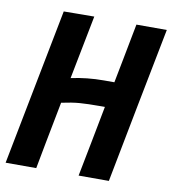

<svg xmlns="http://www.w3.org/2000/svg" viewBox="-82 -712 700 778"><g transform="rotate(10 268.0 -323.0)"><path d="M243.7 -645.5 192.4 -383.3Q257.3 -397.5 327.6 -397.5H370.1Q380.4 -449.7 389.9 -499.5Q399.4 -549.3 405 -578.4Q410.6 -607.4 417.5 -643.1H542.5Q521.5 -536.1 479.7 -321.8Q438 -107.4 417.5 0H293Q302.7 -48.8 321.5 -146.2Q340.3 -243.7 349.6 -292.5H334Q277.3 -292.5 246.1 -290Q214.8 -287.6 171.9 -278.3Q153.3 -183.6 139.4 -109.9Q125.5 -36.1 118.7 0H-7.3Q13.7 -107.4 55.4 -322.3Q97.2 -537.1 118.2 -644.5Q139.2 -644.5 180.9 -645Q222.7 -645.5 243.7 -645.5Z"/></g></svg>

Font: Fantasque Sans Mono
Style: Bold Italic
Weight: 700
Italic angle: -11°
Monospace: yes
Designer: Jany Belluz
Version: Version 1.7.1